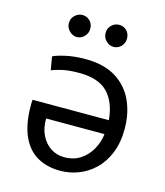

<svg xmlns="http://www.w3.org/2000/svg" viewBox="-111 -812 781 909"><g transform="rotate(15 280.0 -358.0)"><path d="M269 12Q202 12 154 -16.5Q106 -45 80.5 -103.5Q55 -162 55 -250Q55 -254 55 -263Q55 -272 56 -279H430Q422 -367 376.5 -413Q331 -459 237 -459Q186 -459 152 -451Q118 -443 103 -436L92 -501Q104 -509 148.5 -519.5Q193 -530 249 -530Q340 -530 398.5 -493.5Q457 -457 485 -395.5Q513 -334 513 -259Q513 -190 492 -139Q471 -88 436 -54.5Q401 -21 357.5 -4.5Q314 12 269 12ZM271 -55Q317 -55 350.5 -77.5Q384 -100 403.5 -136Q423 -172 427 -210H141Q140 -164 157 -129Q174 -94 203.5 -74.5Q233 -55 271 -55ZM361 -620Q340 -620 324 -636Q308 -652 308 -674Q308 -698 324 -713Q340 -728 361 -728Q383 -728 398 -713Q413 -698 413 -674Q413 -652 398 -636Q383 -620 361 -620ZM181 -620Q161 -620 144.5 -636Q128 -652 128 -674Q128 -698 144.5 -713Q161 -728 181 -728Q202 -728 217.5 -713Q233 -698 233 -674Q233 -652 217.5 -636Q202 -620 181 -620Z"/></g></svg>

Font: Ubuntu Sans Mono
Style: Regular
Weight: 400
Monospace: yes
Designer: Dalton Maag Ltd
Foundry: Dalton Maag Ltd
Version: Version 1.006